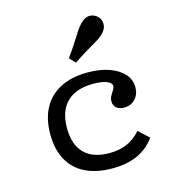

<svg xmlns="http://www.w3.org/2000/svg" viewBox="-103 -751 765 848"><g transform="rotate(-15 280.0 -327.5)"><path d="M308.1 11.3Q235.5 11.3 184.7 -13.7Q133.9 -38.7 107.3 -87.1Q80.6 -135.5 80.6 -204.8Q80.6 -275.8 107.7 -325Q134.7 -374.2 185.9 -400.4Q237.1 -426.6 309.7 -426.6Q366.1 -426.6 408.1 -411.7Q450 -396.8 473.8 -370.6Q497.6 -344.4 497.6 -308.9Q497.6 -276.6 477.8 -255.6Q458.1 -234.7 427.4 -234.7Q404.8 -234.7 391.9 -245.6Q379 -256.5 379 -275Q379 -289.5 385.5 -300.8Q391.9 -312.1 398.4 -321.8Q404.8 -331.5 404.8 -339.5Q404.8 -354 382.3 -362.9Q359.7 -371.8 321.8 -371.8Q241.9 -371.8 200.4 -331Q158.9 -290.3 158.9 -212.1Q158.9 -136.3 198 -96.8Q237.1 -57.3 312.9 -57.3Q358.1 -57.3 393.1 -72.6Q428.2 -87.9 456.5 -120.2L503.2 -76.6Q471 -32.3 423 -10.5Q375 11.3 308.1 11.3ZM272.6 -481.5 246.8 -508.1Q273.4 -545.2 289.9 -571.4Q306.5 -597.6 318.5 -616.1Q330.6 -634.7 344.4 -647.6Q365.3 -666.9 385.5 -665.7Q405.6 -664.5 420.2 -650Q433.9 -636.3 433.9 -614.9Q433.9 -593.5 414.5 -574.2Q404 -563.7 391.1 -555.2Q378.2 -546.8 361.3 -537.1Q344.4 -527.4 322.6 -514.1Q300.8 -500.8 272.6 -481.5Z"/></g></svg>

Font: Playfair 5pt SemiExpanded Light
Style: Regular
Weight: 300
Width: 6
Designer: Claus Eggers Sørensen
Foundry: Claus Eggers Sørensen
Version: Version 2.203